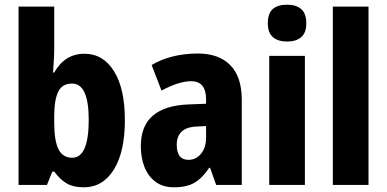

<svg xmlns="http://www.w3.org/2000/svg" viewBox="-20 -788 1649 818"><path d="M211 -580Q211 -560 209.5 -534Q208 -508 206 -479H211Q256 -559 340 -559Q419 -559 465.5 -485Q512 -411 512 -276Q512 -141 465 -65.5Q418 10 337 10Q293 10 265 -6Q237 -22 211 -57H203L180 0H59V-760H211ZM287 -432Q245 -432 228 -397Q211 -362 211 -293V-266Q211 -189 229 -152.5Q247 -116 288 -116Q358 -116 358 -278Q358 -432 287 -432Z M823 -560Q912 -560 961 -510.5Q1010 -461 1010 -363V0H901L875 -73H871Q843 -30 809.5 -10Q776 10 721 10Q674 10 642.5 -13.5Q611 -37 595.5 -76.5Q580 -116 580 -165Q580 -252 631.5 -295.5Q683 -339 781 -343L858 -346V-364Q858 -442 795 -442Q742 -442 668 -402L626 -511Q666 -535 716 -547.5Q766 -560 823 -560ZM819 -249Q774 -247 753.5 -227Q733 -207 733 -171Q733 -107 783 -107Q815 -107 836.5 -133Q858 -159 858 -203V-251Z M1203 -768Q1242 -768 1263.5 -749Q1285 -730 1285 -689Q1285 -648 1263 -629.5Q1241 -611 1203 -611Q1165 -611 1143 -629.5Q1121 -648 1121 -689Q1121 -731 1142 -749.5Q1163 -768 1203 -768ZM1279 -550V0H1127V-550Z M1550 0H1398V-760H1550Z"/></svg>

Font: Noto Sans Myanmar Condensed ExtraBold
Style: Regular
Weight: 800
Width: 3
Designer: Monotype Design Team
Foundry: Monotype Imaging Inc.
Version: Version 2.107; ttfautohint (v1.8.4.7-5d5b)